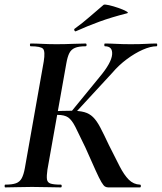

<svg xmlns="http://www.w3.org/2000/svg" viewBox="-34 -814 703 834"><path d="M436 0Q429 0 422.5 -3.5Q416 -7 406.5 -23Q397 -39 381 -74.5Q365 -110 337 -173Q309 -232 293.5 -262.5Q278 -293 262 -304Q246 -315 216 -315Q208 -315 199 -314Q190 -313 179 -312V-330Q241 -333 276 -333Q310 -333 332 -327Q354 -321 370 -305.5Q386 -290 401.5 -260.5Q417 -231 439 -184Q466 -130 485.5 -92Q505 -54 525.5 -33.5Q546 -13 574 -12Q578 -12 578 -6Q578 0 574 0ZM-11 0Q-14 0 -14 -6Q-14 -12 -11 -12Q19 -12 35.5 -18Q52 -24 60.5 -40Q69 -56 74 -84L156 -547Q163 -591 153 -602Q143 -613 99 -613Q96 -613 96 -619Q96 -625 99 -625Q122 -625 150.5 -623.5Q179 -622 211 -622Q249 -622 281.5 -623.5Q314 -625 338 -625Q342 -625 342 -619Q342 -613 338 -613Q308 -613 291.5 -606Q275 -599 267 -583Q259 -567 254 -538L172 -77Q168 -49 170 -35Q172 -21 186 -16.5Q200 -12 230 -12Q234 -12 234 -6Q234 0 230 0Q204 0 172.5 -1Q141 -2 105 -2Q72 -2 42 -1Q12 0 -11 0ZM287 -317 273 -326 399 -480Q450 -541 453 -577Q456 -613 422 -613Q419 -613 419 -619Q419 -625 422 -625Q444 -625 471.5 -623.5Q499 -622 533 -622Q575 -622 600 -623.5Q625 -625 646 -625Q649 -625 649 -619Q649 -613 646 -613Q620 -613 586 -598Q552 -583 517 -557Q482 -531 454 -498ZM295 -678Q291 -677 289 -682.5Q287 -688 290 -689Q326 -715 356 -741.5Q386 -768 416 -793Q420 -796 439.5 -791.5Q459 -787 480.5 -779.5Q502 -772 514.5 -765Q527 -758 517 -756Q450 -739 398 -720Q346 -701 295 -678Z"/></svg>

Font: Cormorant Garamond Light
Style: Italic
Weight: 300
Italic angle: -10°
Designer: Christian Thalmann (Catharsis Fonts)
Foundry: Catharsis Fonts
Version: Version 4.001